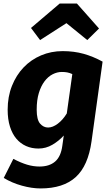

<svg xmlns="http://www.w3.org/2000/svg" viewBox="-20 -836 628 1078"><path d="M338 -75Q311 -45 274.5 -23.5Q238 -2 196 -2Q158 -2 126.5 -16Q95 -30 72 -57Q49 -84 36 -125Q23 -166 23 -220Q23 -293 47 -353.5Q71 -414 112.5 -457.5Q154 -501 210.5 -525Q267 -549 332 -549Q395 -549 449 -534Q503 -519 556 -490L494 -43Q475 95 405 158.5Q335 222 208 222Q159 222 103 206.5Q47 191 1 163L55 56Q97 78 132 88.5Q167 99 202 99Q257 99 289.5 71Q322 43 330 -18ZM250 -120Q276 -120 304.5 -141.5Q333 -163 355 -199L386 -420Q371 -427 357.5 -429.5Q344 -432 327 -432Q301 -432 275.5 -419Q250 -406 230 -379.5Q210 -353 198 -313.5Q186 -274 186 -220Q186 -164 205 -142Q224 -120 250 -120ZM205 -611 154 -679 315 -816H412L536 -676L470 -611L353 -706Z"/></svg>

Font: Szlgxwxxxixliatcpuztgldltzi
Style: Regular
Weight: 700
Italic angle: -8°
Designer: Carrois Corporate & Edenspiekermann
Foundry: Carrois Corporate GbR & Edenspiekermann AG
Version: Version 2.001